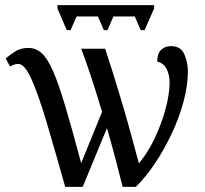

<svg xmlns="http://www.w3.org/2000/svg" viewBox="-20 -725 797 745"><path d="M239 -608 203 -692V-705H578V-692L541 -608H526L503 -661H420L397 -608H383L360 -661H277L254 -608ZM233 0Q194 -139 162 -247Q130 -355 103 -416Q76 -477 51 -477Q36 -477 19 -467L2 -498Q19 -513 40 -526Q61 -539 91 -539Q119 -539 141.5 -519Q164 -499 185.5 -450Q207 -401 233 -314Q259 -227 295 -92L376 -291Q355 -362 334 -425.5Q313 -489 295 -536H388Q413 -461 447 -348Q481 -235 519 -91Q554 -133 580.5 -189Q607 -245 622.5 -302.5Q638 -360 638 -404Q638 -435 626.5 -457.5Q615 -480 590 -486Q590 -517 605 -531.5Q620 -546 644 -546Q681 -546 695 -515Q709 -484 709 -447Q709 -394 692.5 -332Q676 -270 647 -208Q618 -146 582 -92Q546 -38 507 0H456Q443 -51 427.5 -110.5Q412 -170 395 -228L301 0Z"/></svg>

Font: Noto Serif SemiCondensed
Style: Regular
Weight: 400
Width: 4
Designer: Monotype Design Team
Foundry: Monotype Imaging Inc.
Version: Version 2.013